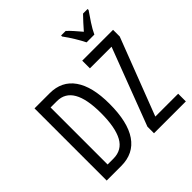

<svg xmlns="http://www.w3.org/2000/svg" viewBox="-233 -1143 1343 1343"><g transform="rotate(-45 438.0 -471.5)"><path d="M467 -366Q467 -185 403.5 -92.5Q340 0 217 0H73V-714H223Q342 -714 404.5 -625Q467 -536 467 -366ZM379 -362Q379 -639 220 -639H157V-75H214Q300 -75 339.5 -147.5Q379 -220 379 -362ZM856 0H541V-65L759 -638H545V-714H850V-648L630 -76H856ZM657 -783Q641 -816 616 -857Q591 -898 565 -933V-943H610Q629 -926 651.5 -900.5Q674 -875 696 -849Q722 -879 739.5 -898Q757 -917 782 -943H827V-933Q805 -902 777.5 -860Q750 -818 734 -783Z"/></g></svg>

Font: Noto Sans ExtraCondensed
Style: Regular
Weight: 400
Width: 2
Designer: Monotype Design Team
Foundry: Monotype Imaging Inc.
Version: Version 2.013; ttfautohint (v1.8.4.7-5d5b)